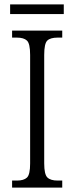

<svg xmlns="http://www.w3.org/2000/svg" viewBox="-20 -853 338 873"><path d="M35 0V-32H57Q88 -32 102.5 -45.5Q117 -59 117 -110V-603Q117 -655 102.5 -668.5Q88 -682 57 -682H35V-714H263V-682H242Q209 -682 195 -668.5Q181 -655 181 -603V-110Q181 -60 195.5 -46Q210 -32 242 -32H263V0ZM26 -789V-833H270V-789Z"/></svg>

Font: Noto Serif Condensed Light
Style: Regular
Weight: 300
Width: 3
Designer: Monotype Design Team
Foundry: Monotype Imaging Inc.
Version: Version 2.013